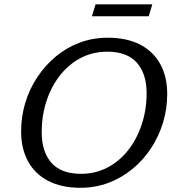

<svg xmlns="http://www.w3.org/2000/svg" viewBox="-20 -884 833 914"><path d="M178.5 -255Q178.5 -161.5 224.8 -109Q271 -56.5 366.5 -56.5Q413 -56.5 454 -70.5Q495 -84.5 529.5 -110Q564 -135.5 591.5 -170.8Q619 -206 638.2 -249Q657.5 -292 667.8 -340.2Q678 -388.5 678 -440Q678 -533 631.5 -585.5Q585 -638 490 -638Q443.5 -638 402.5 -624.2Q361.5 -610.5 326.8 -584.8Q292 -559 264.5 -523.8Q237 -488.5 217.8 -445.8Q198.5 -403 188.5 -354.8Q178.5 -306.5 178.5 -255ZM776 -436.5Q776 -365.5 755.8 -299.5Q735.5 -233.5 698.2 -177.2Q661 -121 609.8 -79Q558.5 -37 496 -13.5Q433.5 10 363.5 10Q273 10 209.8 -22.8Q146.5 -55.5 113.5 -116Q80.5 -176.5 80.5 -258.5Q80.5 -329 100.5 -395Q120.5 -461 158 -517.2Q195.5 -573.5 246.5 -615.8Q297.5 -658 360 -681.2Q422.5 -704.5 493 -704.5Q583.5 -704.5 646.8 -671.8Q710 -639 743 -579Q776 -519 776 -436.5ZM417.5 -806.5 435 -863.5H705L688 -806.5Z"/></svg>

Font: Newsreader 10pt
Style: Italic
Weight: 400
Italic angle: -17°
Version: Version 1.003